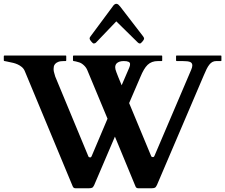

<svg xmlns="http://www.w3.org/2000/svg" viewBox="-24 -982 1192 1015"><path d="M707 13.2Q695.3 13.2 691.9 2.4L583.5 -259.8L474.1 -3.9Q468.8 7.8 462.9 10.5Q457 13.2 445.8 13.2H375Q369.1 13.2 365.7 10.5Q362.3 7.8 359.9 2L106.9 -606.4Q101.6 -619.1 91.3 -627.7Q81.1 -636.2 69.6 -641.4Q58.1 -646.5 47.6 -649.2Q37.1 -651.9 31.2 -652.8Q27.8 -653.3 22.9 -654.5Q18.1 -655.8 13.2 -656.7Q8.3 -657.7 4.6 -658.4Q1 -659.2 0 -659.2Q-3.9 -659.2 -3.9 -663.1V-684.6Q-3.9 -688.5 0 -688.5H322.3Q325.2 -688.5 325.7 -687.3Q326.2 -686 326.2 -684.6V-663.1Q326.2 -662.1 325.4 -660.6Q324.7 -659.2 322.3 -659.2H313.5Q294.4 -659.2 283.7 -654.8Q272.9 -650.4 267.3 -643.8Q261.7 -637.2 260.5 -629.9Q259.3 -622.6 259.3 -616.7Q259.3 -606 262.5 -596.7Q265.6 -587.4 268.1 -577.1L443.4 -154.8Q445.8 -149.9 452.6 -149.9Q455.6 -149.9 457 -151.4Q458.5 -152.8 460 -155.3L544.4 -354.5L437.5 -611.3Q431.2 -626.5 418 -638.2Q404.8 -649.9 392.6 -652.8Q385.7 -655.3 377 -657.2Q368.2 -659.2 365.7 -659.2Q361.8 -659.2 361.8 -663.1V-684.6Q361.8 -688.5 365.7 -688.5H829.6Q832.5 -688.5 833 -687Q833.5 -685.5 833.5 -684.6V-663.1Q833.5 -661.6 833 -660.4Q832.5 -659.2 829.6 -659.2H811.5Q793.9 -659.2 780.5 -654.3Q767.1 -649.4 756.3 -639.2Q745.6 -628.9 736.6 -613.3Q727.5 -597.7 718.8 -576.7L658.7 -437L775.4 -156.2Q777.8 -151.4 784.7 -151.4Q789.6 -151.4 792 -156.7L986.8 -613.3Q992.7 -627 992.7 -636.2Q992.7 -648.9 981.7 -654.1Q970.7 -659.2 940.9 -659.2H910.6Q906.7 -659.2 906.7 -663.1V-684.6Q906.7 -685.5 907.2 -687Q907.7 -688.5 910.6 -688.5H1142.6Q1145.5 -688.5 1146 -687Q1146.5 -685.5 1146.5 -684.6V-663.1Q1146.5 -661.6 1146 -660.4Q1145.5 -659.2 1142.6 -659.2H1119.6Q1107.9 -659.2 1099.1 -654.5Q1090.3 -649.9 1082.8 -640.4Q1075.2 -630.9 1068.1 -616.7Q1061 -602.5 1053.2 -583.5L805.7 -3.9Q800.3 7.8 794.4 10.5Q788.6 13.2 777.3 13.2ZM658.7 -623Q662.1 -630.9 662.8 -634.8Q663.6 -638.7 663.6 -643.6Q663.6 -659.2 630.4 -659.2Q616.7 -659.2 607.9 -656Q599.1 -652.8 594 -648.2Q588.9 -643.6 586.9 -637.7Q585 -631.8 585 -626.5Q585 -621.1 586.4 -615.2Q587.9 -609.4 591.6 -599.4Q595.2 -589.4 601.8 -573.2Q608.4 -557.1 619.1 -531.2ZM590.8 -869.1 483.4 -756.8Q481 -754.4 477.3 -753.2Q473.6 -752 471.7 -752Q469.2 -752 465.6 -755.1Q461.9 -758.3 458.3 -762.7Q454.6 -767.1 452.1 -771.2Q449.7 -775.4 449.7 -777.3Q449.7 -781.7 450.9 -784.2Q452.1 -786.6 455.1 -790.5L574.7 -951.7Q577.1 -955.6 581.8 -958.7Q586.4 -961.9 590.8 -961.9Q596.7 -961.9 602.1 -957.3Q607.4 -952.6 611.3 -947.3L732.4 -790Q737.8 -783.2 737.8 -777.3Q737.8 -775.4 735.4 -771.2Q732.9 -767.1 729.2 -762.7Q725.6 -758.3 721.9 -755.1Q718.3 -752 715.8 -752Q713.4 -752 710.4 -753.2Q707.5 -754.4 705.1 -756.8Z"/></svg>

Font: Cardo
Style: Bold
Weight: 700
Designer: David J. Perry
Foundry: David J. Perry
Version: Version 1.0011